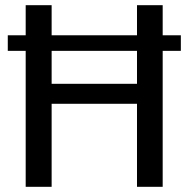

<svg xmlns="http://www.w3.org/2000/svg" viewBox="-20 -720 727 740"><path d="M677 -524H607V0H508V-320H179V0H79V-524H10V-584H79V-700H179V-584H508V-700H607V-584H677ZM508 -524H179V-397H508Z"/></svg>

Font: Krub Medium
Style: Regular
Weight: 500
Designer: Ekaluck Peanpanawate
Foundry: Cadson Demak Co.,Ltd.
Version: Version 1.000; ttfautohint (v1.6)